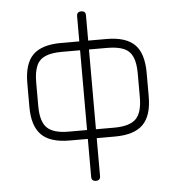

<svg xmlns="http://www.w3.org/2000/svg" viewBox="-55 -653 834 904"><g transform="rotate(-5 362.0 -200.5)"><path d="M80 -174V-286Q80 -378.5 121.8 -419.8Q163.5 -461 255 -461H341V-580Q341 -601 362 -601Q372.5 -601 377.8 -595.8Q383 -590.5 383 -580V-461H469Q560.5 -461 602.2 -419.8Q644 -378.5 644 -286V-174Q644 -83.5 602.2 -41.8Q560.5 0 469 0H383V179Q383 200 362 200Q341 200 341 179V0H255Q163.5 0 121.8 -41.8Q80 -83.5 80 -174ZM122 -174Q122 -101.5 151.8 -71.8Q181.5 -42 255 -42H341V-419H255Q206 -419 176.8 -406.5Q147.5 -394 134.8 -364.8Q122 -335.5 122 -286ZM383 -42H469Q542.5 -42 572.2 -71.8Q602 -101.5 602 -174V-286Q602 -335.5 589.2 -364.8Q576.5 -394 547.2 -406.5Q518 -419 469 -419H383Z"/></g></svg>

Font: Jura Light Light
Style: Regular
Weight: 300
Version: Version 5.106